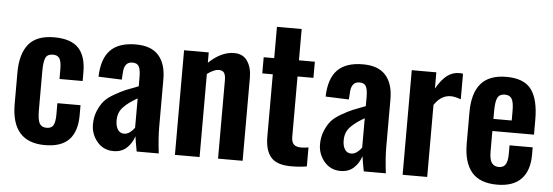

<svg xmlns="http://www.w3.org/2000/svg" viewBox="-49 -900 3042 1057"><g transform="rotate(5 1472.0 -371.0)"><path d="M226.1 8.8Q41 8.8 41 -202.1V-376Q41 -479 85.2 -533Q129.4 -586.9 226.1 -586.9Q317.9 -586.9 360.4 -543Q402.8 -499 402.8 -409.2V-360.8H274.9V-412.1Q274.9 -456.5 264.2 -473.9Q253.4 -491.2 227.1 -491.2Q197.8 -491.2 187.3 -470.2Q176.8 -449.2 176.8 -393.1V-181.2Q176.8 -127 188.2 -106.9Q199.7 -86.9 227.1 -86.9Q254.9 -86.9 264.9 -105.5Q274.9 -124 274.9 -165V-227.1H402.8V-171.9Q402.8 -82.5 359.9 -36.9Q316.9 8.8 226.1 8.8Z M605 8.8Q549.3 8.8 514.6 -32.7Q480 -74.2 480 -127.9Q480 -169.4 494.4 -203.4Q508.8 -237.3 527.1 -258.5Q545.4 -279.8 582 -300.8Q618.7 -321.8 642.8 -331.8Q667 -341.8 712.9 -358.9V-409.2Q712.9 -449.2 703.6 -467.5Q694.3 -485.8 667 -485.8Q620.6 -485.8 619.1 -421.9L616.7 -387.2L487.8 -392.1Q490.7 -491.7 537.1 -539.3Q583.5 -586.9 677.7 -586.9Q762.7 -586.9 803.7 -540.5Q844.7 -494.1 844.7 -409.2V-142.1Q844.7 -84.5 855 0H732.9Q721.7 -60.5 718.8 -83Q706.5 -43.9 678 -17.6Q649.4 8.8 605 8.8ZM654.8 -91.8Q672.4 -91.8 688 -103.8Q703.6 -115.7 712.9 -129.9V-292Q687 -276.9 670.7 -265.1Q654.3 -253.4 638.4 -237.5Q622.6 -221.7 615.2 -202.9Q607.9 -184.1 607.9 -161.1Q607.9 -128.9 620.4 -110.4Q632.8 -91.8 654.8 -91.8Z M944.3 0V-578.1H1080.6V-521Q1149.9 -586.9 1220.7 -586.9Q1270 -586.9 1294.2 -550.8Q1318.4 -514.6 1318.4 -460V0H1182.6V-433.1Q1182.6 -460.9 1174.1 -473.9Q1165.5 -486.8 1143.6 -486.8Q1118.7 -486.8 1080.6 -459V0Z M1586.4 6.8Q1507.3 6.8 1474.9 -31Q1442.4 -68.8 1442.4 -144V-488.8H1384.3V-578.1H1442.4V-751H1579.1V-578.1H1667V-488.8H1579.1V-155.8Q1579.1 -127 1591.8 -114Q1604.5 -101.1 1631.3 -101.1Q1655.8 -101.1 1673.3 -105V0Q1634.8 6.8 1586.4 6.8Z M1859.9 8.8Q1804.2 8.8 1769.5 -32.7Q1734.9 -74.2 1734.9 -127.9Q1734.9 -169.4 1749.3 -203.4Q1763.7 -237.3 1782 -258.5Q1800.3 -279.8 1836.9 -300.8Q1873.5 -321.8 1897.7 -331.8Q1921.9 -341.8 1967.8 -358.9V-409.2Q1967.8 -449.2 1958.5 -467.5Q1949.2 -485.8 1921.9 -485.8Q1875.5 -485.8 1874 -421.9L1871.6 -387.2L1742.7 -392.1Q1745.6 -491.7 1792 -539.3Q1838.4 -586.9 1932.6 -586.9Q2017.6 -586.9 2058.6 -540.5Q2099.6 -494.1 2099.6 -409.2V-142.1Q2099.6 -84.5 2109.9 0H1987.8Q1976.6 -60.5 1973.6 -83Q1961.4 -43.9 1932.9 -17.6Q1904.3 8.8 1859.9 8.8ZM1909.7 -91.8Q1927.2 -91.8 1942.9 -103.8Q1958.5 -115.7 1967.8 -129.9V-292Q1941.9 -276.9 1925.5 -265.1Q1909.2 -253.4 1893.3 -237.5Q1877.4 -221.7 1870.1 -202.9Q1862.8 -184.1 1862.8 -161.1Q1862.8 -128.9 1875.2 -110.4Q1887.7 -91.8 1909.7 -91.8Z M2202.6 0V-578.1H2338.4V-488.8Q2367.7 -539.6 2397.7 -562.3Q2427.7 -585 2464.4 -585Q2477.5 -585 2485.4 -583V-441.9Q2451.7 -454.1 2429.7 -454.1Q2375.5 -454.1 2338.4 -397.9V0Z M2725.1 8.8Q2629.4 8.8 2584.2 -44.7Q2539.1 -98.1 2539.1 -203.1V-375Q2539.1 -480.5 2584.7 -533.7Q2630.4 -586.9 2725.1 -586.9Q2823.2 -586.9 2863.5 -532.2Q2903.8 -477.5 2903.8 -366.2V-283.2H2673.8V-168.9Q2673.8 -127 2686.5 -107.9Q2699.2 -88.9 2726.1 -88.9Q2752 -88.9 2763.4 -107.4Q2774.9 -126 2774.9 -164.1V-212.9H2902.8V-172.9Q2902.8 -84 2858.2 -37.6Q2813.5 8.8 2725.1 8.8ZM2673.8 -350.1H2774.9V-404.8Q2774.9 -449.7 2763.9 -469.2Q2752.9 -488.8 2725.1 -488.8Q2696.3 -488.8 2685.1 -467.8Q2673.8 -446.8 2673.8 -390.1Z"/></g></svg>

Font: Oswald Medium
Style: Regular
Weight: 500
Designer: Vernon Adams
Foundry: Vernon Adams
Version: Version 4.103